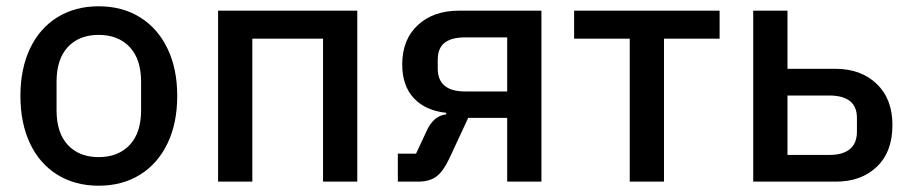

<svg xmlns="http://www.w3.org/2000/svg" viewBox="-20 -578 2895 611"><path d="M45 -273Q45 -359 75.5 -423.5Q106 -488 162.5 -523Q219 -558 294 -558Q369 -558 425.5 -523Q482 -488 513 -423.5Q544 -359 544 -273Q544 -186 513 -121.5Q482 -57 425.5 -22Q369 13 294 13Q219 13 162.5 -22Q106 -57 75.5 -121.5Q45 -186 45 -273ZM429 -227V-318Q429 -390 392.5 -428.5Q356 -467 294 -467Q232 -467 196 -428.5Q160 -390 160 -318V-227Q160 -155 196 -116.5Q232 -78 294 -78Q356 -78 392.5 -116.5Q429 -155 429 -227Z M674 0V-544H1117V0H1008V-455H783V0Z M1246 -89H1304L1338 -162Q1360 -210 1400 -214V-219Q1334 -226 1297 -265.5Q1260 -305 1260 -373Q1260 -452 1309.5 -498Q1359 -544 1440 -544H1703V0H1594V-203H1470L1411 -76Q1391 -33 1369 -16.5Q1347 0 1311 0H1246ZM1594 -287V-459H1460Q1417 -459 1395 -442Q1373 -425 1373 -387V-360Q1373 -287 1460 -287Z M1984 0V-455H1807V-544H2270V-455H2093V0Z M2377 -544H2486V-359H2639Q2720 -359 2770 -311Q2820 -263 2820 -180Q2820 -95 2770.5 -47.5Q2721 0 2640 0H2377ZM2620 -85Q2662 -85 2684.5 -103.5Q2707 -122 2707 -159V-203Q2707 -239 2684.5 -256.5Q2662 -274 2620 -274H2486V-85Z"/></svg>

Font: IBM Plex Sans JP Medm
Style: Regular
Weight: 500
Designer: Mike Abbink; Paul van der Laan; Pieter van Rosmalen; Wujin Sim; Yejin Wi; Jinhee Kim; Boomi Park; Yona Kim; Kichan Ma
Foundry: Sandoll Inc.
Version: Version 1.002